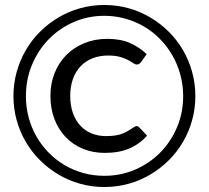

<svg xmlns="http://www.w3.org/2000/svg" viewBox="-20 -744 838 771"><path d="M527.5 -237.5Q533 -237.5 535 -236Q537 -234.5 540 -231.5L570.5 -199.5Q542 -166.5 500.5 -148.2Q459 -130 401 -130Q352 -130 311.8 -147Q271.5 -164 242.8 -194.5Q214 -225 198.2 -267Q182.5 -309 182.5 -359Q182.5 -409.5 199.8 -451.8Q217 -494 247.5 -524.2Q278 -554.5 319.8 -571.2Q361.5 -588 410.5 -588Q464.5 -588 502.5 -571Q540.5 -554 569 -526.5L546 -494Q543.5 -491 539.5 -488Q535.5 -485 529.5 -485Q522.5 -485 514.8 -490.5Q507 -496 494.5 -502.8Q482 -509.5 463 -515.2Q444 -521 414.5 -521Q379.5 -521 351.2 -509.8Q323 -498.5 303.2 -477.5Q283.5 -456.5 272.8 -426.5Q262 -396.5 262 -359Q262 -320.5 272.8 -290.2Q283.5 -260 302.5 -239.5Q321.5 -219 348 -208.2Q374.5 -197.5 405.5 -197.5Q429.5 -197.5 446 -200.5Q462.5 -203.5 474.5 -208.5Q486.5 -213.5 495.8 -219.5Q505 -225.5 515 -231.5Q519 -234 521.8 -235.8Q524.5 -237.5 527.5 -237.5ZM399 -724Q449.5 -724 496.2 -711Q543 -698 583.5 -674Q624 -650 657.5 -616.8Q691 -583.5 714.8 -542.8Q738.5 -502 751.5 -455.2Q764.5 -408.5 764.5 -358Q764.5 -308 751.5 -261.2Q738.5 -214.5 714.8 -174Q691 -133.5 657.5 -100.2Q624 -67 583.5 -43Q543 -19 496.2 -6Q449.5 7 399 7Q348.5 7 302 -6Q255.5 -19 215 -43Q174.5 -67 141 -100.2Q107.5 -133.5 83.8 -174Q60 -214.5 47 -261Q34 -307.5 34 -358Q34 -408.5 47 -455.2Q60 -502 83.8 -542.8Q107.5 -583.5 141 -616.8Q174.5 -650 215 -674Q255.5 -698 302 -711Q348.5 -724 399 -724ZM399 -38Q465 -38 522.8 -63Q580.5 -88 623.2 -131.2Q666 -174.5 690.8 -232.8Q715.5 -291 715.5 -358Q715.5 -402.5 704.2 -444Q693 -485.5 672.5 -521.2Q652 -557 623.2 -586.5Q594.5 -616 559.5 -636.8Q524.5 -657.5 483.8 -669Q443 -680.5 399 -680.5Q333 -680.5 275.5 -655.2Q218 -630 175.5 -586.2Q133 -542.5 108.5 -483.8Q84 -425 84 -358Q84 -313.5 95 -272.5Q106 -231.5 126.5 -195.8Q147 -160 175.5 -131Q204 -102 239 -81.2Q274 -60.5 314.5 -49.2Q355 -38 399 -38Z"/></svg>

Font: LatoCHI
Style: Regular
Weight: 400
Designer: Lukasz Dziedzic
Foundry: tyPoland Lukasz Dziedzic
Version: Version 1.104